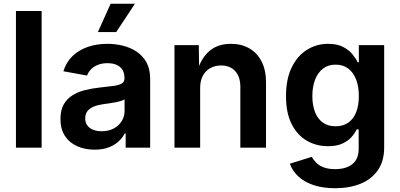

<svg xmlns="http://www.w3.org/2000/svg" viewBox="-20 -786 2130 1022"><path d="M201.7 -727.5V0H64.9V-727.5Z M483.9 10.7Q432.1 10.7 390.6 -7.8Q349.1 -26.4 325.4 -62.7Q301.8 -99.1 301.8 -152.8Q301.8 -199.2 318.8 -229.5Q335.9 -259.8 365.2 -278.3Q394.5 -296.9 431.6 -306.2Q468.8 -315.4 508.8 -319.8Q556.2 -324.7 585.4 -328.9Q614.7 -333 628.7 -341.8Q642.6 -350.6 642.6 -368.7V-371.1Q642.6 -396 632.1 -413.6Q621.6 -431.2 601.6 -440.4Q581.5 -449.7 551.8 -449.7Q522 -449.7 500 -440.4Q478 -431.2 463.9 -416.3Q449.7 -401.4 443.4 -383.8L317.4 -406.7Q332.5 -455.1 365.7 -487.3Q398.9 -519.5 446.5 -536.1Q494.1 -552.7 551.8 -552.7Q593.3 -552.7 633.5 -543Q673.8 -533.2 706.8 -511.5Q739.7 -489.7 759.5 -454.1Q779.3 -418.5 779.3 -366.2V0H648.9V-75.7H644Q631.3 -51.3 609.6 -31.7Q587.9 -12.2 556.6 -0.7Q525.4 10.7 483.9 10.7ZM521 -87.4Q558.1 -87.4 585.4 -102.1Q612.8 -116.7 627.9 -141.4Q643.1 -166 643.1 -195.3V-257.3Q636.7 -252.4 622.8 -248.3Q608.9 -244.1 591.8 -241Q574.7 -237.8 557.9 -235.4Q541 -232.9 528.8 -231.4Q501 -227.5 479.5 -218.8Q458 -210 445.8 -194.8Q433.6 -179.7 433.6 -155.8Q433.6 -133.8 444.8 -118.4Q456.1 -103 475.8 -95.2Q495.6 -87.4 521 -87.4ZM501 -615.2 568.8 -766.1H698.2L598.6 -615.2Z M1045.4 -317.9V0H908.7V-545.9H1038.1L1040 -410.2H1030.8Q1052.7 -480 1096.9 -516.4Q1141.1 -552.7 1209 -552.7Q1265.6 -552.7 1307.6 -528.3Q1349.6 -503.9 1372.8 -458Q1396 -412.1 1396 -347.2V0H1259.3V-324.7Q1259.3 -377.4 1231.9 -407.5Q1204.6 -437.5 1156.7 -437.5Q1124.5 -437.5 1099.1 -423.3Q1073.7 -409.2 1059.6 -382.6Q1045.4 -356 1045.4 -317.9Z M1764.6 215.8Q1697.8 215.8 1648.2 199Q1598.6 182.1 1567.4 152.6Q1536.1 123 1522.9 85.4L1639.6 48.8Q1647.5 64 1662.4 79.3Q1677.2 94.7 1702.1 104.5Q1727.1 114.3 1764.2 114.3Q1821.8 114.3 1855.5 87.6Q1889.2 61 1889.2 4.9V-97.2H1878.4Q1868.7 -76.2 1850.3 -55.7Q1832 -35.2 1801.8 -21.5Q1771.5 -7.8 1726.1 -7.8Q1663.6 -7.8 1613 -37.1Q1562.5 -66.4 1532.5 -125.5Q1502.4 -184.6 1502.4 -273.9Q1502.4 -365.2 1532.7 -427.2Q1563 -489.3 1614 -521Q1665 -552.7 1726.6 -552.7Q1773.9 -552.7 1804.9 -536.9Q1835.9 -521 1855 -498.3Q1874 -475.6 1883.8 -454.6H1890.1V-545.9H2024.9V-1.5Q2024.9 71.8 1991.2 120.1Q1957.5 168.5 1898.9 192.1Q1840.3 215.8 1764.6 215.8ZM1766.6 -113.8Q1806.2 -113.8 1833.7 -133.1Q1861.3 -152.3 1875.7 -188.5Q1890.1 -224.6 1890.1 -274.9Q1890.1 -325.2 1875.7 -362.5Q1861.3 -399.9 1834 -420.9Q1806.6 -441.9 1766.6 -441.9Q1726.1 -441.9 1698.5 -420.2Q1670.9 -398.4 1656.7 -360.8Q1642.6 -323.2 1642.6 -274.9Q1642.6 -226.1 1656.7 -189.7Q1670.9 -153.3 1698.5 -133.5Q1726.1 -113.8 1766.6 -113.8Z"/></svg>

Font: Inter Cardless
Style: Bold
Weight: 700
Designer: Rasmus Andersson
Foundry: rsms
Version: Version 4.001;git-9221beed3